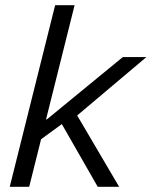

<svg xmlns="http://www.w3.org/2000/svg" viewBox="-20 -720 584 740"><path d="M17.5 0 192.5 -700H267.5L157.5 -260H160.8L453.3 -500H544.2L277.5 -275L439.2 0H356.7L218.3 -241.7L138.3 -183.3L92.5 0Z"/></svg>

Font: Funnel Sans Light Light
Style: Italic
Weight: 300
Italic angle: -14.036°
Version: Version 1.000